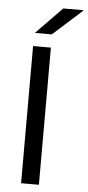

<svg xmlns="http://www.w3.org/2000/svg" viewBox="-57 -858 409 891"><g transform="rotate(5 147.5 -412.5)"><path d="M159.5 0H76.5V-639H159.5ZM201 -825H295V-823.5L158.5 -700.5H80.5V-701.5Z"/></g></svg>

Font: Anek Odia Medium
Style: Regular
Weight: 400
Version: Version 1.003